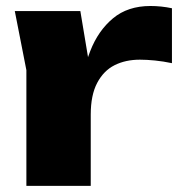

<svg xmlns="http://www.w3.org/2000/svg" viewBox="-20 -608 597 628"><path d="M242.8 -571.8 276.8 -367.8V0H66.3V-378.5L28.4 -571.8ZM437.6 -412.8Q390.7 -412.8 354.8 -394.8Q319 -376.8 297.9 -336.9Q276.8 -297 276.8 -233.3L237.1 -282.6Q249.2 -374.1 275.1 -440.8Q301 -507.6 349.5 -548Q397.9 -588.4 472.2 -588.4Q488.9 -588.4 507 -586.6Q525.1 -584.7 542.4 -581V-401.4Q513.9 -407.4 486.9 -410.1Q459.9 -412.8 437.6 -412.8Z"/></svg>

Font: Unbounded Variable
Style: Regular
Weight: 400
Designer: Luke Prowse, Jean-Baptiste Morizot, Fátima Lázaro, Florian Runge
Foundry: NaN
Version: Version 1.600;FEAKit 1.0